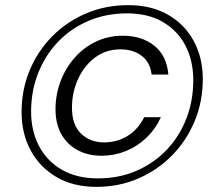

<svg xmlns="http://www.w3.org/2000/svg" viewBox="-20 -723 842 747"><path d="M355 4Q265 4 200 -34Q135 -72 99.5 -137.5Q64 -203 64 -287Q64 -374 95.5 -449.5Q127 -525 183.5 -582Q240 -639 315.5 -671Q391 -703 479 -703Q569 -703 634 -665.5Q699 -628 734 -563Q769 -498 769 -415Q769 -328 737.5 -252Q706 -176 649.5 -118.5Q593 -61 518 -28.5Q443 4 355 4ZM375 -117Q324 -117 283.5 -138Q243 -159 219.5 -199.5Q196 -240 196 -298Q196 -355 215.5 -406.5Q235 -458 270 -498Q305 -538 353 -561Q401 -584 458 -584Q532 -584 580.5 -545Q629 -506 635 -433H570Q564 -482 530.5 -506.5Q497 -531 449 -531Q392 -531 349.5 -499Q307 -467 283.5 -415Q260 -363 260 -304Q260 -237 295.5 -203Q331 -169 385 -169Q435 -169 476 -194Q517 -219 541 -267H606Q585 -221 549.5 -187Q514 -153 469 -135Q424 -117 375 -117ZM361 -29Q443 -29 511 -58.5Q579 -88 628.5 -140Q678 -192 705 -261.5Q732 -331 732 -411Q732 -486 702 -544.5Q672 -603 614.5 -637Q557 -671 474 -671Q392 -671 323.5 -641.5Q255 -612 205.5 -560Q156 -508 128.5 -438.5Q101 -369 101 -289Q101 -214 131.5 -155.5Q162 -97 220 -63Q278 -29 361 -29Z"/></svg>

Font: DM Sans 9pt Light
Style: Italic
Weight: 300
Italic angle: -10°
Version: Version 4.004;gftools[0.9.30]